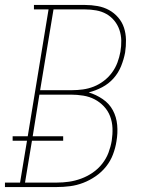

<svg xmlns="http://www.w3.org/2000/svg" viewBox="-57 -755 577 775"><path d="M-37 0V-18H24L52 -187H-6V-205H55L139 -717H80V-735H286Q312 -735 337 -730.5Q362 -726 383 -714.5Q404 -703 420 -684.5Q436 -666 443.5 -643Q451 -620 451.5 -594.5Q452 -569 448 -543Q443 -516 432 -488.5Q421 -461 401.5 -439Q382 -417 355.5 -403Q329 -389 301 -382Q331 -373 357.5 -355Q384 -337 398.5 -310Q413 -283 416 -250.5Q419 -218 413 -184Q409 -158 399 -131.5Q389 -105 371 -82.5Q353 -60 329 -43.5Q305 -27 279 -17Q253 -7 226 -3.5Q199 0 172 0ZM234 -391Q255 -391 277.5 -394Q300 -397 321.5 -405.5Q343 -414 362 -428.5Q381 -443 395 -462Q409 -481 417 -502.5Q425 -524 429 -546Q433 -569 432.5 -591.5Q432 -614 425 -634.5Q418 -655 404.5 -671.5Q391 -688 372.5 -698.5Q354 -709 331.5 -713Q309 -717 286 -717H159L105 -391ZM44 -18H172Q197 -18 221.5 -21.5Q246 -25 270.5 -34Q295 -43 317 -58Q339 -73 355.5 -94Q372 -115 381 -139Q390 -163 394 -187Q398 -213 397 -238Q396 -263 387.5 -285.5Q379 -308 362.5 -325.5Q346 -343 325 -354Q304 -365 279 -369Q254 -373 229 -373H102L75 -205H198V-187H72Z"/></svg>

Font: Iosevka Curly Slab Thin
Style: Italic
Weight: 100
Italic angle: -9°
Monospace: yes
Designer: Belleve Invis
Foundry: Belleve Invis
Version: Version 22.1.2; ttfautohint (v1.8.4)